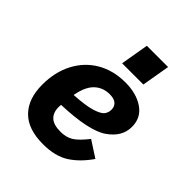

<svg xmlns="http://www.w3.org/2000/svg" viewBox="-208 -875 1016 1016"><g transform="rotate(45 300.0 -366.5)"><path d="M56 -208Q56 -303 94 -375.5Q132 -448 200.5 -488Q269 -528 360 -528Q442 -528 496 -491Q550 -454 550 -386Q550 -311 476 -260.5Q402 -210 202 -203Q201 -195 201 -186Q201 -144 225 -122Q249 -100 300 -100Q343 -100 372.5 -118.5Q402 -137 442 -188L533 -129Q486 -61 429 -24.5Q372 12 281 12Q169 12 112.5 -45.5Q56 -103 56 -208ZM215 -301 212 -287Q298 -292 341 -305.5Q384 -319 396.5 -335.5Q409 -352 409 -373Q409 -398 393 -411.5Q377 -425 345 -425Q296 -425 262.5 -395Q229 -365 215 -301ZM461 -745 434 -587H275L302 -745Z"/></g></svg>

Font: iA Writer Mono V
Style: Regular
Weight: 400
Italic angle: -9.5°
Designer: Mike Abbink, Paul van der Laan, Pieter van Rosmalen
Foundry: Bold Monday
Version: Version 2.000